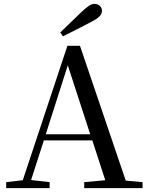

<svg xmlns="http://www.w3.org/2000/svg" viewBox="-20 -974 766 994"><path d="M292 -806 306 -786C355 -810 403 -835 451 -860C495 -882 508 -900 508 -918C508 -937 492 -954 469 -954C452 -954 435 -943 403 -913C368 -880 331 -843 292 -806ZM331 -636 447 -279H217ZM416 0H718V-31L631 -39L394 -737H329L98 -41L12 -31V0H237V-31L141 -42L207 -247H458L525 -41L416 -31Z"/></svg>

Font: Noto Serif TC Medium
Style: Regular
Weight: 500
Designer: Ryoko NISHIZUKA 西塚涼子 (kana & ideographs); Frank Grießhammer (Latin, Greek & Cyrillic); Wenlong ZHANG 张文龙 (bopomofo); San
Foundry: Adobe
Version: Version 2.001;hotconv 1.1.0;makeotfexe 2.6.0